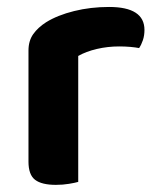

<svg xmlns="http://www.w3.org/2000/svg" viewBox="-20 -511 441 538"><path d="M199.2 -354.2V-225.3H59.8V-369.3Q59.8 -396.3 72.9 -415.1Q86.1 -433.9 109.4 -448.8Q141.3 -468.5 187.6 -480Q233.9 -491.5 285.6 -491.5Q384.8 -491.5 384.8 -427.1Q384.8 -411.8 380.5 -398.7Q376.1 -385.6 369.8 -376.3Q359.8 -378.3 345.1 -379.6Q330.5 -380.9 313.8 -380.9Q281.7 -380.9 251.3 -373.8Q220.9 -366.6 199.2 -354.2ZM59.8 -264 199.2 -259.9V-1.3Q190.3 1.3 173.3 4.1Q156.4 7 136.5 7Q97 7 78.4 -7.1Q59.8 -21.2 59.8 -58.1Z"/></svg>

Font: Baloo Tamma 2
Style: Regular
Weight: 400
Designer: Divya Kowshik, Shuchita Grover and Ek Type
Foundry: Ek Type
Version: Version 1.700